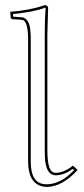

<svg xmlns="http://www.w3.org/2000/svg" viewBox="-20 -718 330 750"><path d="M89.8 -563Q89.8 -633.8 68.4 -640.1Q64 -641.1 60.1 -641.1L27.8 -643.1Q22.9 -644.5 22 -647.9L20 -671.9Q95.7 -677.7 149.9 -696.3Q152.8 -697.3 154.8 -698.2Q167 -696.8 168 -688Q168 -686 165 -583V-134.8Q165 -55.2 186.5 -45.4Q192.4 -43 198.2 -43Q228.5 -43 262.7 -69.3Q264.2 -70.8 265.1 -70.8L283.2 -54.2Q224.1 11.2 163.1 12.2Q90.8 10.3 89.8 -86.9ZM100.1 -563V-86.9Q100.1 -5.9 150.4 1Q156.7 2 163.1 2Q217.8 1 269 -53.2L264.2 -58.1Q229.5 -33.7 198.2 -33.2Q162.1 -33.2 156.2 -92.3Q154.8 -109.4 154.8 -134.8V-583Q154.8 -645 158.2 -688H156.7Q110.4 -670.9 30.8 -663.1L31.7 -652.8L60.5 -650.9Q91.3 -650.4 97.7 -606.4Q100.1 -588.9 100.1 -563Z"/></svg>

Font: Linux Biolinum Outline O
Style: Bold
Weight: 700
Designer: Philipp H. Poll
Foundry: Philipp H. Poll
Version: Version 0.9.2